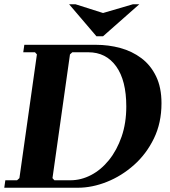

<svg xmlns="http://www.w3.org/2000/svg" viewBox="-23 -880 799 900"><path d="M426 -670Q486 -670 541 -655Q596 -640 639.5 -607.5Q683 -575 708.5 -522.5Q734 -470 734 -396Q734 -304 698.5 -231Q663 -158 605 -106.5Q547 -55 478 -27.5Q409 0 342 0H-3L2 -35H57L68 -45L150 -625L141 -635H86L91 -670ZM307 -35Q357 -35 404 -59.5Q451 -84 488 -130Q525 -176 547 -239.5Q569 -303 569 -381Q569 -503 521.5 -569Q474 -635 391 -635H316L305 -625L223 -45L232 -35ZM600 -860H630L460 -710H429L301 -860H331L460 -819Z"/></svg>

Font: Brygada 1918
Style: Bold Italic
Weight: 700
Italic angle: -8°
Designer: Mateusz Machalski | Borys Kosmynka | Przemek Hoffer
Foundry: NIEPODLEGLA 2018
Version: Version 3.006